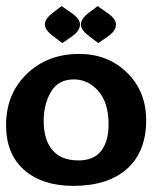

<svg xmlns="http://www.w3.org/2000/svg" viewBox="-20 -606 551 633"><path d="M185.5 -463.9 153.8 -487.8Q127.9 -507.8 127.9 -525.4Q127.9 -543.9 154.3 -564L183.1 -585.9L216.8 -562.5Q243.7 -543.5 243.7 -525.4Q243.7 -504.4 217.8 -486.3ZM304.2 -463.9 272.5 -487.8Q246.6 -507.8 246.6 -525.4Q246.6 -543.9 272.9 -564L301.8 -585.9L335.4 -562.5Q362.3 -543.5 362.3 -525.4Q362.3 -504.4 336.4 -486.3ZM221.7 6.8Q120.1 6.8 60.1 -45.4Q0 -97.7 0 -193.4Q0 -296.4 68.4 -362.3Q136.7 -428.2 240.7 -428.2Q335.9 -428.2 398.9 -366.5Q461.9 -304.7 461.9 -209.5Q461.9 -106 398.9 -49.6Q335.9 6.8 221.7 6.8ZM238.8 -77.1Q288.6 -77.1 313.2 -108.2Q337.9 -139.2 337.9 -196.3Q337.9 -267.1 304.4 -305.7Q271 -344.2 223.6 -344.2Q171.9 -344.2 147.9 -303.2Q124 -262.2 124 -207Q124 -145.5 152.8 -111.3Q181.6 -77.1 238.8 -77.1Z"/></svg>

Font: ALMAS
Style: Bold
Weight: 700
Designer: ALMAS Font/ by Husham Jawad Kadhim, derived from the Bainsely font by/ Paul James MIller
Foundry: High-Logic / Made with FontCreator
Version: Version 1.411;September 19, 2021;FontCreator 14.0.0.2814 32-